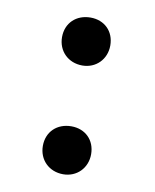

<svg xmlns="http://www.w3.org/2000/svg" viewBox="-62 -529 461 572"><g transform="rotate(10 168.5 -243.0)"><path d="M167 -335C208 -335 239 -366 239 -408C239 -451 209 -480 167 -480C124 -480 93 -451 93 -408C93 -366 124 -335 167 -335ZM93 -79C93 -37 124 -6 167 -6C208 -6 239 -37 239 -79C239 -122 209 -151 167 -151C124 -151 93 -122 93 -79Z"/></g></svg>

Font: Vanilla Cream
Style: Bold
Weight: 700
Designer: Jeremy Tribby, Jinavaṁso
Foundry: Tribby Type
Version: Version 1.422;Glyphs 3.1.2 (3151)